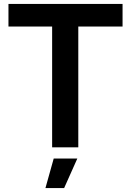

<svg xmlns="http://www.w3.org/2000/svg" viewBox="-20 -749 667 976"><path d="M245 0V-614H23V-729H603V-614H378V0ZM211 207 253 57H373L306 207Z"/></svg>

Font: Mona Sans SemiBold
Style: Regular
Weight: 600
Designer: Deni Anggara
Foundry: GitHub
Version: Version 2.000;Glyphs 3.2.3 (3260)